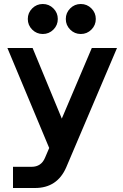

<svg xmlns="http://www.w3.org/2000/svg" viewBox="-20 -740 617 960"><path d="M205 49 226 0 17 -500H143L289 -147L439 -500H565L311 97Q266 200 155 200H45V94H138Q186 94 205 49ZM309 -645Q309 -676 331 -698Q353 -720 384 -720Q415 -720 437 -698Q459 -676 459 -645Q459 -614 437 -592Q415 -570 384 -570Q353 -570 331 -592Q309 -614 309 -645ZM194 -720Q225 -720 247 -698Q269 -676 269 -645Q269 -614 247 -592Q225 -570 194 -570Q163 -570 141 -592Q119 -614 119 -645Q119 -676 141 -698Q163 -720 194 -720Z"/></svg>

Font: MedMera Sans Semibold
Style: Regular
Weight: 600
Designer: Kasper Nordkvist
Foundry: UNCUT.wtf
Version: Version 1.300